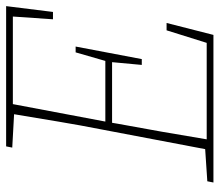

<svg xmlns="http://www.w3.org/2000/svg" viewBox="-65 -652 717 627"><g transform="rotate(-90 293.5 -338.5)"><path d="M125 -657 129 -677H587L568 -524H544L553 -655H267L210 -353H408L436 -450H455L414 -234H395L404 -331H206L203 -313Q176 -168 152 -22H467L508 -153H532L493 0H11L15 -20L120 -27L184 -364Q198 -435 210 -507Q222 -579 234 -651Z"/></g></svg>

Font: Source Serif Pro ExtraLight
Style: Italic
Weight: 200
Italic angle: -12°
Designer: Frank Grießhammer
Foundry: Adobe Systems Incorporated
Version: Version 3.001;hotconv 1.0.111;makeotfexe 2.5.65597